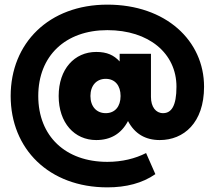

<svg xmlns="http://www.w3.org/2000/svg" viewBox="-20 -698 926 828"><path d="M395 -94C457 -94 503 -121 532 -176C561 -121 607 -94 669 -94C772 -94 860 -168 860 -324C860 -523 695 -678 443 -678C191 -678 26 -512 26 -284C26 -56 191 110 443 110C524 110 594 92 650 53L610 -38C563 -14 506 0 443 0C262 0 145 -111 145 -284C145 -457 262 -568 443 -568C622 -568 741 -468 741 -324C741 -241 719 -210 683 -210C652 -210 631 -237 631 -280V-466H496V-433C471 -460 442 -474 395 -474C301 -474 233 -400 233 -284C233 -168 301 -94 395 -94ZM436 -210C396 -210 370 -239 370 -284C370 -329 396 -358 436 -358C476 -358 500 -329 500 -284C500 -239 476 -210 436 -210Z"/></svg>

Font: Gantari Black
Style: Regular
Weight: 900
Designer: Anugrah Pasau
Foundry: Lafontype
Version: Version 1.000